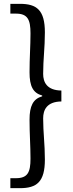

<svg xmlns="http://www.w3.org/2000/svg" viewBox="-20 -811 378 1001"><path d="M34 170H84C172 170 214 137 214 21C214 -60 205 -119 205 -194C205 -238 224 -281 300 -282V-339C224 -340 205 -383 205 -426C205 -502 214 -561 214 -642C214 -758 172 -791 84 -791H34V-740H63C124 -740 139 -709 139 -637C139 -569 134 -511 134 -434C134 -362 152 -326 200 -313V-309C152 -295 134 -258 134 -187C134 -111 139 -52 139 16C139 88 124 118 63 118H34Z"/></svg>

Font: Source Han Sans KR Regular
Style: Regular
Weight: 400
Designer: Ryoko NISHIZUKA (kana & ideographs); Paul D. Hunt (Latin, Greek & Cyrillic); Wenlong ZHANG (bopomofo); Sandoll Communica
Foundry: Adobe Systems Incorporated
Version: Version 1.004;PS 1.004;hotconv 1.0.82;makeotf.lib2.5.63406